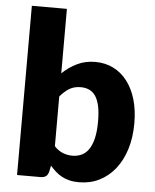

<svg xmlns="http://www.w3.org/2000/svg" viewBox="-54 -793 681 846"><g transform="rotate(5 287.0 -370.0)"><path d="M207.5 -463.5Q237.5 -492 273.2 -509.2Q309 -526.5 353 -526.5Q397 -526.5 433 -508.5Q469 -490.5 494.5 -457.2Q520 -424 533.8 -377Q547.5 -330 547.5 -272Q547.5 -209 531.5 -157.5Q515.5 -106 486.2 -69.2Q457 -32.5 416.5 -12.2Q376 8 327 8Q303.5 8 285 3.5Q266.5 -1 251 -9.2Q235.5 -17.5 222.8 -29Q210 -40.5 198 -54L192.5 -28Q188.5 -12 179.5 -6Q170.5 0 155.5 0H52.5V-748.5H207.5ZM207.5 -141Q225 -122 245.5 -114Q266 -106 287 -106Q309 -106 327.5 -114.2Q346 -122.5 359.2 -141.2Q372.5 -160 380 -190.8Q387.5 -221.5 387.5 -266.5Q387.5 -305.5 381.8 -332.8Q376 -360 364.8 -377.2Q353.5 -394.5 336.8 -402.2Q320 -410 298.5 -410Q270 -410 249 -397.5Q228 -385 207.5 -361Z"/></g></svg>

Font: Lato
Style: Regular
Weight: 900
Designer: Lukasz Dziedzic with Adam Twardoch and Botio Nikoltchev
Foundry: tyPoland Lukasz Dziedzic
Version: Version 2.010; 2014-09-01; http://www.latofonts.com/; ttfaut